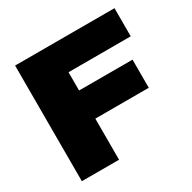

<svg xmlns="http://www.w3.org/2000/svg" viewBox="-163 -902 1063 1064"><g transform="rotate(-30 368.5 -370.0)"><path d="M65 0V-740H701V-560H303V-443H645V-263H303V0Z"/></g></svg>

Font: Encode Sans Expanded Expanded Black
Style: Regular
Weight: 900
Width: 7
Designer: Multiple Designers
Foundry: Impallari Type
Version: Version 3.000; ttfautohint (v1.8.3) -l 8 -r 50 -G 200 -x 14 